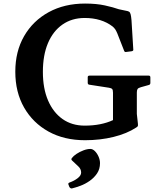

<svg xmlns="http://www.w3.org/2000/svg" viewBox="-20 -777 890 1079"><path d="M456 -676Q384 -676 331 -639Q278 -602 249.5 -534.5Q221 -467 221 -373Q221 -280 250 -212.5Q279 -145 331.5 -108Q384 -71 456 -71Q503 -71 543 -79Q583 -87 615 -102V-256Q615 -272 610 -277Q605 -282 592 -284L482 -301Q473 -302 473 -312V-343Q473 -352 483 -352H816Q825 -352 825 -342V-311Q825 -301 815 -299L772 -287Q757 -283 753 -276.5Q749 -270 749 -257V-137L755 -82Q756 -72 754.5 -68.5Q753 -65 745 -60Q693 -26 618 -7.5Q543 11 458 11Q341 11 253 -37.5Q165 -86 115.5 -172.5Q66 -259 66 -374Q66 -488 115.5 -574Q165 -660 253.5 -708.5Q342 -757 458 -757Q522 -757 569.5 -746.5Q617 -736 648 -725L686 -717Q699 -715 705 -711.5Q711 -708 714 -697Q717 -686 719 -663L729 -500Q731 -491 720 -489L689 -485Q680 -483 677 -493L639 -590Q633 -604 628 -611.5Q623 -619 613 -628Q582 -652 542.5 -664Q503 -676 456 -676ZM384 282Q376 283 370 274L365 261Q361 253 370 249Q398 239 417 224Q436 209 436 193Q436 173 420.5 158.5Q405 144 385 125Q378 119 384 111Q393 99 410.5 87.5Q428 76 449 68Q470 60 488 60Q501 60 513.5 72.5Q526 85 534 103.5Q542 122 542 140Q542 173 525.5 197.5Q509 222 484 239.5Q459 257 432 267Q405 277 384 282Z"/></svg>

Font: Hahmlet SemiBold
Style: Regular
Weight: 600
Version: Version 1.002